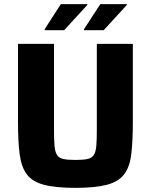

<svg xmlns="http://www.w3.org/2000/svg" viewBox="-20 -900 730 928"><path d="M345 8Q248 8 192 -7Q136 -22 109.5 -57.5Q83 -93 75 -154.5Q67 -216 67 -310V-688H241V-273Q241 -224 243.5 -195Q246 -166 255.5 -151Q265 -136 286 -131.5Q307 -127 345 -127Q382 -127 403 -131.5Q424 -136 433.5 -151Q443 -166 445.5 -195Q448 -224 448 -273V-688H622V-310Q622 -216 614.5 -154.5Q607 -93 580 -57.5Q553 -22 497 -7Q441 8 345 8ZM196 -754V-759L274 -880H402V-876L290 -754ZM386 -754V-759L465 -880H593V-876L481 -754Z"/></svg>

Font: Saira
Style: Bold
Weight: 700
Designer: Hector Gatti with collaboration of the Omnibus-Type team
Foundry: Omnibus-Type
Version: Version 1.100; ttfautohint (v1.8.3)